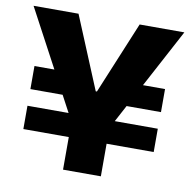

<svg xmlns="http://www.w3.org/2000/svg" viewBox="-74 -727 790 795"><g transform="rotate(10 320.5 -329.5)"><path d="M51 -143V-241H599V-143ZM51 -311V-408H248V-311ZM403 -311V-408H600V-311ZM242 -6V-207L4 -653H193L319 -349H324L450 -653H638L401 -209V-6Z"/></g></svg>

Font: Bricolage Grotesque 24pt ExtraBold
Style: Regular
Weight: 800
Designer: Mathieu Triay
Foundry: Atelier Triay
Version: Version 1.001;gftools[0.9.33.dev8+g029e19f]